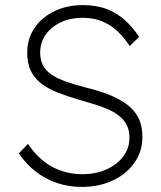

<svg xmlns="http://www.w3.org/2000/svg" viewBox="-20 -725 633 755"><path d="M54 -122 90 -159Q134 -95 188 -67.5Q242 -40 303 -40Q356 -40 398 -58.5Q440 -77 464.5 -109.5Q489 -142 489 -183Q489 -211 479.5 -231Q470 -251 452.5 -266Q435 -281 410.5 -292.5Q386 -304 355.5 -313.5Q325 -323 290 -333Q242 -347 204.5 -362Q167 -377 140.5 -398Q114 -419 100.5 -448Q87 -477 87 -519Q87 -560 103.5 -594Q120 -628 150 -653Q180 -678 219.5 -691.5Q259 -705 305 -705Q359 -705 399.5 -689.5Q440 -674 471 -646Q502 -618 527 -580L490 -544Q468 -578 441 -603Q414 -628 380.5 -641.5Q347 -655 305 -655Q257 -655 219.5 -637.5Q182 -620 160 -589Q138 -558 138 -518Q138 -490 148.5 -469Q159 -448 181.5 -432.5Q204 -417 238.5 -404.5Q273 -392 321 -380Q370 -368 410 -352Q450 -336 479.5 -314Q509 -292 524.5 -261Q540 -230 540 -186Q540 -130 509 -85.5Q478 -41 424 -15.5Q370 10 301 10Q251 10 205.5 -5Q160 -20 121.5 -49.5Q83 -79 54 -122Z"/></svg>

Font: Mach ExtraLight
Style: Regular
Weight: 250
Version: Version 1.002